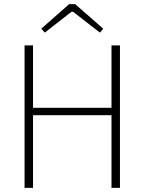

<svg xmlns="http://www.w3.org/2000/svg" viewBox="-20 -910 700 930"><path d="M140 -690V0H99V-690ZM531 -388V-352H132V-388ZM561 -690V0H520V-690ZM344 -890 480 -771 464 -752 334 -853H326L197 -752L180 -771L315 -890Z"/></svg>

Font: Exo 2 ExtraLight
Style: Regular
Weight: 250
Designer: Natanael Gama
Foundry: Natanael Gama
Version: Version 2.010